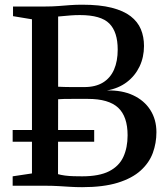

<svg xmlns="http://www.w3.org/2000/svg" viewBox="-20 -770 692 796"><path d="M112.5 -51V-690L34 -703V-743H166.5Q197 -743 222.2 -745Q247.5 -747 271.2 -748.8Q295 -750.5 321 -750.5Q393.5 -750.5 442.8 -738Q492 -725.5 521.5 -702.8Q551 -680 564 -648.8Q577 -617.5 577 -579.5Q577 -533 558.5 -494.2Q540 -455.5 505.8 -429.5Q471.5 -403.5 423.5 -395Q486 -396.5 532 -375Q578 -353.5 603.2 -314Q628.5 -274.5 628.5 -222Q628.5 -176.5 613.5 -135.8Q598.5 -95 563.2 -63Q528 -31 468.5 -12.5Q409 6 320.5 6Q294.5 6 271 4.5Q247.5 3 222 1.5Q196.5 0 164.5 0H32.5V-39ZM221 -410.5Q231 -410 245.8 -409.5Q260.5 -409 276.2 -409Q292 -409 306 -409Q320 -409 329.5 -409Q376 -409 406.8 -427.8Q437.5 -446.5 452.8 -481.5Q468 -516.5 468 -564.5Q468 -637.5 433.2 -672.5Q398.5 -707.5 311.5 -707.5Q291.5 -707.5 274.2 -706.2Q257 -705 243.5 -703.5Q230 -702 221 -701.5ZM220.5 -48Q232.5 -44.5 249.5 -42.2Q266.5 -40 285.2 -39.5Q304 -39 320.5 -39Q391.5 -39 432.8 -60.2Q474 -81.5 491.5 -119.8Q509 -158 509 -209Q509 -287 469.8 -323.5Q430.5 -360 344.5 -360Q331.5 -360 314.5 -360Q297.5 -360 279.8 -360Q262 -360 246.5 -359.8Q231 -359.5 221 -358.5ZM370.5 -231V-182.5H32.5V-231Z"/></svg>

Font: Merriweather 60pt
Style: Regular
Weight: 400
Version: Version 2.100